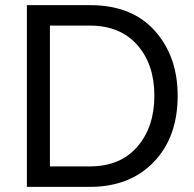

<svg xmlns="http://www.w3.org/2000/svg" viewBox="-20 -730 756 750"><path d="M85 0V-710H331Q495 -710 584.5 -610Q674 -510 674 -356Q674 -194 580.5 -97Q487 0 331 0ZM331 -630H175V-80H331Q450 -80 516.5 -157Q583 -234 583 -356Q583 -479 516 -554.5Q449 -630 331 -630Z"/></svg>

Font: Raleway-v4020 Medium
Style: Regular
Weight: 500
Designer: Matt McInerney, Pablo Impallari, Rodrigo Fuenzalida
Foundry: Matt McInerney, Pablo Impallari, Rodrigo Fuenzalida
Version: Version 4.020;PS 004.020;hotconv 1.0.88;makeotf.lib2.5.64775